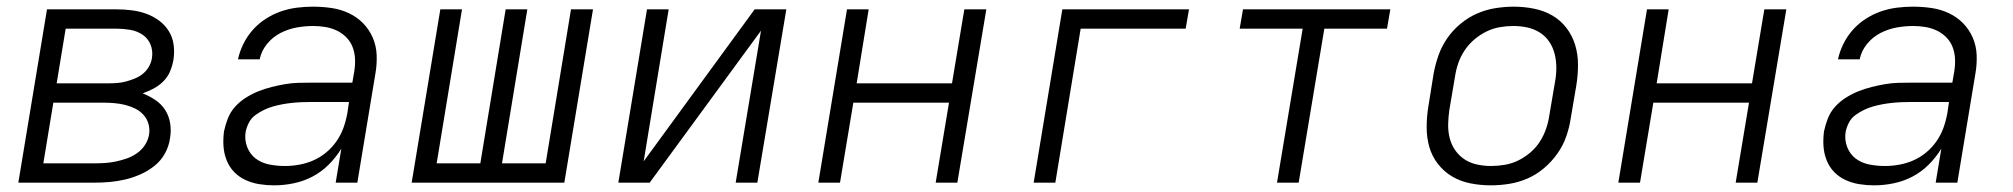

<svg xmlns="http://www.w3.org/2000/svg" viewBox="-20 -548 6040 576"><path d="M35 0 121 -520H329Q353 -520 376 -517Q399 -514 419.5 -506.5Q440 -499 457.5 -486Q475 -473 486.5 -454.5Q498 -436 501 -413Q504 -390 500 -367Q497 -350 490 -333.5Q483 -317 470 -304Q457 -291 441 -282.5Q425 -274 408 -268Q428 -260 446 -248Q464 -236 475.5 -218Q487 -200 490.5 -178Q494 -156 490 -133Q487 -110 475 -88Q463 -66 443.5 -50.5Q424 -35 401.5 -25Q379 -15 355.5 -9.5Q332 -4 309 -2Q286 0 263 0ZM150 -298H305Q318 -298 331.5 -299Q345 -300 358 -303.5Q371 -307 384.5 -312.5Q398 -318 409 -327Q420 -336 427 -348.5Q434 -361 436 -375Q439 -396 431.5 -414.5Q424 -433 407.5 -444Q391 -455 370.5 -458.5Q350 -462 329 -462H177ZM110 -58H263Q279 -58 295 -59Q311 -60 327.5 -63.5Q344 -67 360 -72.5Q376 -78 390.5 -88Q405 -98 414.5 -112.5Q424 -127 427 -143Q430 -160 425.5 -176Q421 -192 410.5 -203.5Q400 -215 386 -222Q372 -229 356.5 -233Q341 -237 324 -238.5Q307 -240 291 -240H140Z M803 8Q803 8 803 8Q803 8 803 8H802Q780 8 758 4.5Q736 1 716.5 -8Q697 -17 682.5 -32Q668 -47 660 -67Q652 -87 650.5 -109Q649 -131 652 -154Q656 -173 663.5 -192.5Q671 -212 685.5 -228Q700 -244 718.5 -255.5Q737 -267 756 -274.5Q775 -282 795 -287Q815 -292 835 -295.5Q855 -299 875 -299.5Q895 -300 914 -300H1037L1043 -335Q1046 -354 1045 -372.5Q1044 -391 1037.5 -407.5Q1031 -424 1018.5 -436.5Q1006 -449 990 -456.5Q974 -464 956 -467Q938 -470 919 -470Q895 -470 870 -465.5Q845 -461 821.5 -449Q798 -437 781 -416Q764 -395 759 -370H694Q699 -394 710.5 -417Q722 -440 739 -459Q756 -478 778 -492Q800 -506 823.5 -514Q847 -522 871 -525Q895 -528 919 -528Q947 -528 974.5 -524Q1002 -520 1026.5 -508.5Q1051 -497 1069.5 -478Q1088 -459 1098.5 -434.5Q1109 -410 1110 -382Q1111 -354 1106 -326L1052 0H987L1004 -102Q988 -76 966 -54Q944 -32 917 -18Q890 -4 860.5 2Q831 8 803 8ZM835 -50Q856 -50 878 -54Q900 -58 920.5 -67Q941 -76 959 -91Q977 -106 990 -125Q1003 -144 1010.5 -165Q1018 -186 1022 -208L1027 -242H914Q900 -242 886 -241.5Q872 -241 857.5 -239.5Q843 -238 829 -235.5Q815 -233 800.5 -229Q786 -225 772.5 -218.5Q759 -212 746.5 -203Q734 -194 727 -180.5Q720 -167 717 -153Q713 -129 721.5 -107Q730 -85 747.5 -72Q765 -59 788 -54.5Q811 -50 835 -50Z M1215 0 1301 -520H1366L1290 -58H1421L1497 -520H1562L1486 -58H1617L1693 -520H1759L1673 0Z M1835 0 1921 -520H1986L1911 -64L2244 -520H2339L2252 0H2187L2263 -456L1929 0Z M2435 0 2521 -520H2586L2550 -298H2836L2873 -520H2939L2852 0H2787L2827 -240H2540L2500 0Z M3081 0 3167 -520H3547L3537 -462H3222L3146 0Z M3811 0 3888 -462H3699L3709 -520H4151L4141 -462H3953L3876 0Z M4452 8Q4452 8 4452 8Q4452 8 4452 8Q4421 8 4391 2Q4361 -4 4336.5 -18.5Q4312 -33 4294 -56Q4276 -79 4268 -107Q4260 -135 4260 -166Q4260 -197 4265 -228L4281 -328Q4286 -355 4295.5 -382Q4305 -409 4321.5 -433Q4338 -457 4361.5 -476.5Q4385 -496 4411.5 -507.5Q4438 -519 4466 -523.5Q4494 -528 4521 -528Q4521 -528 4521 -528Q4521 -528 4521 -528Q4552 -528 4582 -522Q4612 -516 4637 -501.5Q4662 -487 4679.5 -464Q4697 -441 4705.5 -413Q4714 -385 4714 -354Q4714 -323 4709 -292L4692 -192Q4688 -165 4678.5 -138Q4669 -111 4652 -87Q4635 -63 4612 -43.5Q4589 -24 4562.5 -12.5Q4536 -1 4508 3.5Q4480 8 4452 8ZM4453 -50Q4473 -50 4494 -53.5Q4515 -57 4534.5 -66.5Q4554 -76 4571 -90.5Q4588 -105 4599.5 -123Q4611 -141 4618 -161Q4625 -181 4628 -202L4645 -302Q4649 -323 4649 -344.5Q4649 -366 4644 -386Q4639 -406 4628 -422.5Q4617 -439 4600 -450Q4583 -461 4562.5 -465.5Q4542 -470 4520 -470Q4500 -470 4479.5 -466.5Q4459 -463 4439.5 -453.5Q4420 -444 4403 -429.5Q4386 -415 4374 -397Q4362 -379 4355 -359Q4348 -339 4345 -318L4328 -218Q4325 -197 4324.5 -175.5Q4324 -154 4329 -134Q4334 -114 4345.5 -97.5Q4357 -81 4373.5 -70Q4390 -59 4411 -54.5Q4432 -50 4453 -50Z M4835 0 4921 -520H4986L4950 -298H5236L5273 -520H5339L5252 0H5187L5227 -240H4940L4900 0Z M5603 8Q5603 8 5603 8Q5603 8 5603 8H5602Q5580 8 5558 4.5Q5536 1 5516.5 -8Q5497 -17 5482.5 -32Q5468 -47 5460 -67Q5452 -87 5450.5 -109Q5449 -131 5452 -154Q5456 -173 5463.5 -192.5Q5471 -212 5485.5 -228Q5500 -244 5518.5 -255.5Q5537 -267 5556 -274.5Q5575 -282 5595 -287Q5615 -292 5635 -295.5Q5655 -299 5675 -299.5Q5695 -300 5714 -300H5837L5843 -335Q5846 -354 5845 -372.5Q5844 -391 5837.5 -407.5Q5831 -424 5818.5 -436.5Q5806 -449 5790 -456.5Q5774 -464 5756 -467Q5738 -470 5719 -470Q5695 -470 5670 -465.5Q5645 -461 5621.5 -449Q5598 -437 5581 -416Q5564 -395 5559 -370H5494Q5499 -394 5510.5 -417Q5522 -440 5539 -459Q5556 -478 5578 -492Q5600 -506 5623.5 -514Q5647 -522 5671 -525Q5695 -528 5719 -528Q5747 -528 5774.5 -524Q5802 -520 5826.5 -508.5Q5851 -497 5869.5 -478Q5888 -459 5898.5 -434.5Q5909 -410 5910 -382Q5911 -354 5906 -326L5852 0H5787L5804 -102Q5788 -76 5766 -54Q5744 -32 5717 -18Q5690 -4 5660.5 2Q5631 8 5603 8ZM5635 -50Q5656 -50 5678 -54Q5700 -58 5720.5 -67Q5741 -76 5759 -91Q5777 -106 5790 -125Q5803 -144 5810.5 -165Q5818 -186 5822 -208L5827 -242H5714Q5700 -242 5686 -241.5Q5672 -241 5657.5 -239.5Q5643 -238 5629 -235.5Q5615 -233 5600.5 -229Q5586 -225 5572.5 -218.5Q5559 -212 5546.5 -203Q5534 -194 5527 -180.5Q5520 -167 5517 -153Q5513 -129 5521.5 -107Q5530 -85 5547.5 -72Q5565 -59 5588 -54.5Q5611 -50 5635 -50Z"/></svg>

Font: Iosevka SS04 Lt Ex Obl
Style: Regular
Weight: 300
Width: 7
Italic angle: -9°
Monospace: yes
Designer: Belleve Invis
Foundry: Belleve Invis
Version: Version 19.0.0; ttfautohint (v1.8.4)